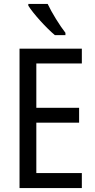

<svg xmlns="http://www.w3.org/2000/svg" viewBox="-20 -963 488 983"><path d="M224 -943H125V-934C150 -893 219 -818 261 -783H315V-795C286 -832 245 -898 224 -943ZM399 0V-77H166V-335H385V-411H166V-638H399V-714H80V0Z"/></svg>

Font: Noto Sans Condensed
Style: Regular
Weight: 400
Width: 3
Designer: Monotype Design Team
Foundry: Monotype Imaging Inc.
Version: Version 2.013